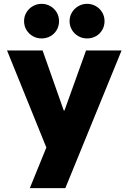

<svg xmlns="http://www.w3.org/2000/svg" viewBox="-20 -766 667 997"><path d="M16.6 -503.9H201.2L311 -192.4H314.9L426.8 -503.9H611.3L319.3 210.9H134.8L220.7 0ZM105 -656.2Q105 -681.2 117.4 -701.7Q129.9 -722.2 150.6 -734.1Q171.4 -746.1 195.8 -746.1Q220.7 -746.1 241.5 -734.1Q262.2 -722.2 274.4 -701.7Q286.6 -681.2 286.6 -656.2Q286.6 -630.9 274.4 -610.1Q262.2 -589.4 241.5 -577.9Q220.7 -566.4 195.8 -566.4Q171.4 -566.4 150.6 -578.1Q129.9 -589.8 117.4 -610.4Q105 -630.9 105 -656.2ZM341.3 -656.2Q341.3 -681.2 353.8 -701.7Q366.2 -722.2 387 -734.1Q407.7 -746.1 432.1 -746.1Q457 -746.1 477.8 -734.1Q498.5 -722.2 510.7 -701.7Q522.9 -681.2 522.9 -656.2Q522.9 -630.9 510.7 -610.1Q498.5 -589.4 477.8 -577.9Q457 -566.4 432.1 -566.4Q407.7 -566.4 387 -578.1Q366.2 -589.8 353.8 -610.4Q341.3 -630.9 341.3 -656.2Z"/></svg>

Font: Wanted Sans Black
Style: Regular
Weight: 900
Designer: Original Design by Kil Hyung-jin and Kang Hanbin, Wanted Lab, Inc; Hangeul from Source Han Sans by Jang Soo-young and Ka
Foundry: Wanted Lab, Inc.
Version: Version 1.003